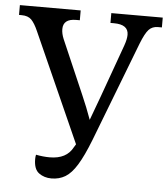

<svg xmlns="http://www.w3.org/2000/svg" viewBox="-53 -761 715 818"><g transform="rotate(5 304.5 -352.0)"><path d="M197 10Q166 10 143.5 -6.5Q121 -23 121 -66Q121 -76 123 -85Q154 -79 182 -79Q254 -79 281 -131L289 -144L81 -610Q67 -642 52.5 -657Q38 -672 10 -672H-1V-714H259V-672H243Q188 -672 188 -628Q188 -609 197 -587L297 -356Q310 -326 318.5 -304.5Q327 -283 338 -253Q349 -283 357 -304.5Q365 -326 376 -356L457 -581Q467 -609 467 -628Q467 -672 405 -672H390V-714H610V-672H593Q569 -672 554 -656Q539 -640 521 -594L357 -168Q330 -99 306 -60Q282 -21 256 -5.5Q230 10 197 10Z"/></g></svg>

Font: Noto Serif SemiCondensed
Style: Regular
Weight: 400
Width: 4
Designer: Monotype Design Team
Foundry: Monotype Imaging Inc.
Version: Version 2.013